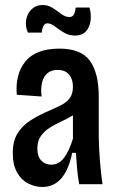

<svg xmlns="http://www.w3.org/2000/svg" viewBox="-20 -735 471 766"><path d="M149 11Q120 11 92.5 -3Q65 -17 48 -47Q31 -77 31 -125Q31 -172 50 -203Q69 -234 103 -255.5Q137 -277 180 -295Q205 -306 225.5 -316.5Q246 -327 258.5 -344Q271 -361 271 -389Q271 -419 255.5 -437.5Q240 -456 210 -456Q173 -456 156.5 -427.5Q140 -399 146 -350L47 -357Q40 -440 82 -490.5Q124 -541 217 -541Q304 -541 339 -492Q374 -443 374 -349V-196Q374 -170 376 -134Q378 -98 381.5 -62.5Q385 -27 389 0H296Q290 -32 287.5 -63Q285 -94 283 -125H268Q240 11 149 11ZM185 -78Q215 -78 235.5 -105.5Q256 -133 271 -182V-275Q250 -262 226 -251Q202 -240 180 -226.5Q158 -213 143.5 -193Q129 -173 129 -142Q129 -111 144.5 -94.5Q160 -78 185 -78ZM279 -593Q255 -593 235 -605Q215 -617 199 -629.5Q183 -642 169 -642Q158 -642 152.5 -629.5Q147 -617 147 -605H91Q80 -631 84.5 -656.5Q89 -682 106.5 -698.5Q124 -715 150 -715Q172 -715 190.5 -703Q209 -691 225 -679Q241 -667 257 -667Q270 -667 275.5 -679Q281 -691 282 -705H337Q345 -676 341 -650.5Q337 -625 322 -609Q307 -593 279 -593Z"/></svg>

Font: Bricolage Grotesque 12pt Condensed Medium
Style: Regular
Weight: 500
Width: 3
Designer: Mathieu Triay
Foundry: Atelier Triay
Version: Version 1.001; ttfautohint (v1.8.4.7-5d5b);gftools[0.9.33.de